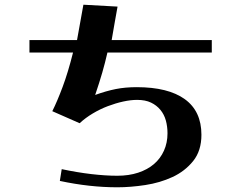

<svg xmlns="http://www.w3.org/2000/svg" viewBox="-20 -737 1040 815"><path d="M105 -567H307L334 -717L479 -709Q472 -673 467 -642Q462 -611 454 -567H879V-514H436Q426 -470 414 -428.5Q402 -387 384 -334Q431 -351 471.5 -359Q512 -367 560 -367Q694 -367 764.5 -316Q835 -265 835 -165Q835 -97 800 -53.5Q765 -10 712 14.5Q659 39 596.5 48.5Q534 58 478 58Q360 58 234 31L242 -19Q308 -5 368 2Q428 9 478 9Q527 9 566.5 -4Q606 -17 633.5 -40.5Q661 -64 676 -97.5Q691 -131 691 -171Q691 -200 684 -225.5Q677 -251 661 -270.5Q645 -290 621 -301.5Q597 -313 562 -313Q535 -313 503 -306Q471 -299 438 -286.5Q405 -274 374 -255.5Q343 -237 318 -214L202 -265Q223 -307 246 -368.5Q269 -430 290 -514H105Z"/></svg>

Font: Cafe24 ClassicType
Style: Regular
Weight: 400
Designer: Cafe24 thkim, hmlim, mnelim & 4IR
Foundry: Cafe24
Version: Version 1.000